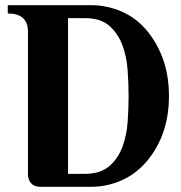

<svg xmlns="http://www.w3.org/2000/svg" viewBox="-20 -722 701 742"><path d="M306 -50Q368 -50 402.5 -80Q437 -110 453.5 -155.5Q470 -201 473.5 -253.5Q477 -306 477 -351Q477 -400 473 -453Q469 -506 452 -550Q435 -594 401.5 -623Q368 -652 308 -652H243V-50ZM136 0Q113 0 100.5 -13.5Q88 -27 88 -49V-600Q88 -670 10 -670V-702H331Q394 -702 451 -677Q508 -652 550 -601Q591 -550 612 -487.5Q633 -425 633 -351Q633 -203 550 -102Q508 -51 451 -25.5Q394 0 331 0Z"/></svg>

Font: Cafe24 Danjunghae
Style: Regular
Weight: 400
Designer: Cafe24 thkim, hmlim, mnelim, nhlee, sslee, sskim, smlim, yjkim, sdjeong, hskwak & 4IRTF
Foundry: Cafe24
Version: Version 1.000